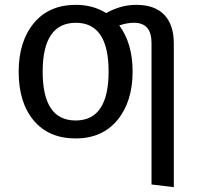

<svg xmlns="http://www.w3.org/2000/svg" viewBox="-20 -559 832 792"><path d="M542 -539Q618 -539 657.5 -498Q697 -457 697 -379V213L605 202V-382Q605 -465 533 -465Q503 -465 472 -454Q527 -380 527 -264Q527 -140 464.5 -64Q402 12 292 12Q181 12 119 -62Q57 -136 57 -263Q57 -388 119.5 -463.5Q182 -539 293 -539Q364 -539 418 -505Q478 -539 542 -539ZM428 -264Q428 -465 293 -465Q156 -465 156 -263Q156 -62 292 -62Q428 -62 428 -264Z"/></svg>

Font: Fira Sans
Style: Regular
Weight: 400
Designer: Carrois Corporate & Edenspiekermann AG
Foundry: Carrois Corporate GbR & Edenspiekermann AG
Version: Version 4.106;PS 004.106;hotconv 1.0.70;makeotf.lib2.5.58329